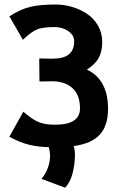

<svg xmlns="http://www.w3.org/2000/svg" viewBox="-20 -666 558 872"><path d="M158.2 -400.4Q177.7 -400.4 191.4 -399.9Q205.1 -399.4 215.8 -399.4Q269.5 -399.4 293.2 -419.4Q316.9 -439.5 316.9 -478.5Q316.9 -505.9 290.5 -524.4Q264.2 -543 228 -543Q172.9 -543 147.2 -532Q121.6 -521 84 -485.4L22.5 -591.8Q72.8 -624.5 117.9 -635Q163.1 -645.5 233.4 -645.5Q271 -645.5 307.9 -634.5Q344.7 -623.5 375.5 -603Q406.2 -582.5 425.3 -549.3Q444.3 -516.1 444.3 -475.6Q444.3 -431.6 428 -402.3Q411.6 -373 374.5 -350.1Q470.7 -304.2 470.7 -171.9Q470.7 -96.2 433.8 -55.2Q397 -14.2 314.5 -2.4Q320.3 13.7 320.3 38.1Q320.3 79.1 309.8 120.4Q299.3 161.6 275.9 186.5L168.5 146.5Q207.5 97.7 207.5 39.1Q207.5 26.9 201.7 2.4Q149.9 1 109.4 -9.3Q68.8 -19.5 22.5 -44.9L85.9 -158.7Q128.4 -122.1 157 -110.8Q185.5 -99.6 230.5 -99.6Q343.3 -99.6 343.3 -173.8Q343.3 -235.4 308.8 -266.1Q274.4 -296.9 216.8 -296.9Q206.1 -296.9 192.4 -296.4Q178.7 -295.9 159.2 -295.9Z"/></svg>

Font: Fantasque Sans Mono
Style: Bold
Weight: 700
Monospace: yes
Designer: Jany Belluz
Version: Version 1.8.0 ; ttfautohint (v1.8.2)